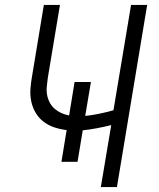

<svg xmlns="http://www.w3.org/2000/svg" viewBox="-20 -755 640 775"><path d="M387 0 429 -250Q400 -243 371.5 -237.5Q343 -232 314 -229L293 -102H228L249 -230Q223 -233 199 -241Q175 -249 155.5 -264Q136 -279 123.5 -300.5Q111 -322 106 -346.5Q101 -371 103 -397.5Q105 -424 110 -451L157 -735H222L173 -441Q171 -424 169 -406.5Q167 -389 170 -372.5Q173 -356 180.5 -341.5Q188 -327 200 -316.5Q212 -306 227 -299Q242 -292 259 -289L281 -424H347L324 -287Q352 -290 381 -296Q410 -302 438 -310L509 -735H574L452 0Z"/></svg>

Font: Iosevka SS04 Light Extended
Style: Italic
Weight: 300
Width: 7
Italic angle: -9°
Monospace: yes
Designer: Belleve Invis
Foundry: Belleve Invis
Version: Version 19.0.0; ttfautohint (v1.8.4)